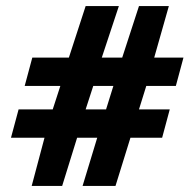

<svg xmlns="http://www.w3.org/2000/svg" viewBox="-20 -600 634 630"><path d="M16 -148H126L84 10H184L233 -148H299L251 10H359L408 -148H512L537 -241H436L460 -318H557L582 -411H486L534 -580H436L381 -411H314L370 -580H261L206 -411H86L61 -318H178L153 -241H41ZM261 -241 286 -318H352L328 -241Z"/></svg>

Font: Charger Pro
Style: ExBdExt
Weight: 400
Designer: Jasper
Foundry: Cannot Into Space Fonts
Version: Version 1.09